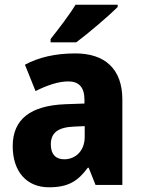

<svg xmlns="http://www.w3.org/2000/svg" viewBox="-20 -786 601 816"><path d="M480 -756V-766H301C274 -721 228 -662 195 -620V-606H304C355 -644 443 -719 480 -756ZM300 -559C215 -559 143 -542 86 -511L131 -399C181 -424 229 -440 270 -440C314 -440 339 -417 339 -361V-346L256 -343C111 -337 34 -280 34 -165C34 -57 93 10 188 10C270 10 311 -16 353 -73H357L386 0H500V-363C500 -492 427 -559 300 -559ZM295 -248 340 -250V-204C340 -146 302 -109 253 -109C218 -109 196 -129 196 -172C196 -220 224 -245 295 -248Z"/></svg>

Font: Noto Sans Georgian SemiCondensed ExtraBold
Style: Regular
Weight: 800
Width: 4
Designer: Monotype Design Team, Akaki Razmadze
Foundry: Google LLC
Version: Version 2.005